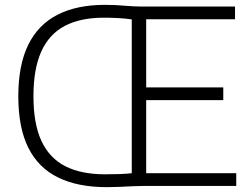

<svg xmlns="http://www.w3.org/2000/svg" viewBox="-20 -767 1030 792"><path d="M420 5Q301 5 219.8 -34.8Q138.5 -74.5 97 -157.2Q55.5 -240 55.5 -370Q55.5 -498 96.2 -581.5Q137 -665 216.8 -706Q296.5 -747 412.5 -747Q454.5 -747 493.5 -743.5Q532.5 -740 565.5 -740H949.5V-687.5H583V-52.5H954.5V0H571Q550.5 0 525.8 1.2Q501 2.5 474 3.8Q447 5 420 5ZM413 -48Q447.5 -48 474.5 -49Q501.5 -50 523.5 -52.5V-687Q495 -691 467.2 -692.5Q439.5 -694 408 -694Q311.5 -694 247 -660Q182.5 -626 150.2 -554.2Q118 -482.5 118 -370Q118 -256 151.2 -185Q184.5 -114 250 -81Q315.5 -48 413 -48ZM567.5 -354V-406.5H901V-354Z"/></svg>

Font: Encode Sans SC Light
Style: Regular
Weight: 300
Version: Version 3.002